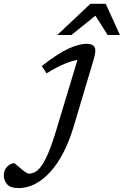

<svg xmlns="http://www.w3.org/2000/svg" viewBox="-199 -751 647 1004"><path d="M188 -95Q141 63.5 63.8 148Q-13.5 232.5 -101 232.5Q-143.5 232.5 -161.2 213.2Q-179 194 -179 165.5Q-179 137.5 -161 120Q-143 102.5 -125 102.5Q-122.5 102.5 -111.8 112Q-101 121.5 -85.5 134.5Q-69.5 147 -61.2 152Q-53 157 -49 157Q-33 157 -17.2 149.5Q-1.5 142 15.8 119.2Q33 96.5 52.8 50.8Q72.5 5 95.5 -71.5L206 -437.5Q178 -433.5 138.5 -417.2Q99 -401 44.5 -367.5L19.5 -405.5Q105.5 -473 160.8 -497.5Q216 -522 252.5 -522Q286.5 -522 295.8 -504.2Q305 -486.5 291 -440.5ZM100.5 -568 273.5 -731H354L428 -568H364L300 -669L174.5 -568Z"/></svg>

Font: Newsreader Caption
Style: Italic
Weight: 400
Italic angle: -17°
Designer: Hugues Gentile
Foundry: Production Type
Version: Version 1.001